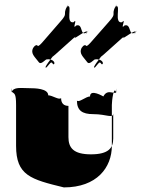

<svg xmlns="http://www.w3.org/2000/svg" viewBox="-20 -897 696 836"><path d="M146 -630C132 -649 112 -664 124 -688C145 -712 101 -669 124 -691C153 -717 133 -678 163 -711C184 -735 221 -778 242 -802C279 -843 251 -829 272 -870C293 -894 254 -846 275 -870C296 -876 264 -794 300 -800C321 -824 291 -762 312 -786C344 -796 326 -734 359 -757C380 -781 338 -730 359 -754C367 -778 298 -721 306 -734C327 -758 191 -630 212 -654C212 -654 163 -593 183 -604C204 -628 202 -630 212 -617C224 -617 215 -644 181 -638C157 -617 153 -620 146 -630ZM357 -630C343 -649 323 -664 335 -688C356 -712 312 -669 335 -691C364 -717 344 -678 374 -711C395 -735 433 -778 454 -802C491 -843 462 -829 483 -870C504 -894 465 -846 486 -870C507 -876 475 -794 511 -800C532 -824 501 -762 522 -786C554 -796 537 -734 570 -757C591 -781 549 -730 570 -754C578 -778 509 -721 517 -734C538 -758 402 -630 423 -654C423 -654 374 -593 394 -604C415 -628 413 -630 423 -617C435 -617 426 -644 392 -638C368 -617 364 -620 357 -630ZM110 -513C70 -513 39 -520 30 -495C30 -495 32 -532 32 -497C42 -488 50 -493 50 -440V-262C50 -133 114 -116 258 -81C402 -81 467 -168 467 -262V-440C467 -458 475 -523 485 -497C485 -497 486 -530 486 -495C477 -485 448 -512 430 -477C430 -477 372 -512 372 -477C354 -477 324 -449 315 -459C315 -416 338 -400 386 -400C445 -400 473 -379 473 -404V-294C473 -253 453 -225 376 -225C299 -225 278 -254 278 -300V-436C260 -436 246 -445 246 -470C237 -460 208 -482 190 -482C190 -512 131 -513 110 -513Z"/></svg>

Font: Hussar Przerywany
Style: Regular
Weight: 400
Foundry: Cannot Into Space Fonts
Version: Version 0.982